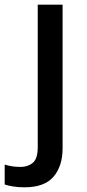

<svg xmlns="http://www.w3.org/2000/svg" viewBox="-78 -559 370 819"><path d="M26 240Q0 240 -21.5 236.5Q-43 233 -58 228V143Q-42 148 -26 150.5Q-10 153 10 153Q41 153 62 135.5Q83 118 83 69V-539H189V74Q189 149 150.5 194.5Q112 240 26 240Z"/></svg>

Font: Noto Sans Bengali Medium
Style: Regular
Weight: 500
Designer: Jelle Bosma - Monotype Design Team
Foundry: Monotype Imaging Inc.
Version: Version 2.003; ttfautohint (v1.8.4.7-5d5b)